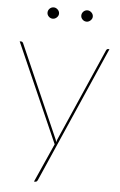

<svg xmlns="http://www.w3.org/2000/svg" viewBox="-58 -708 580 929"><g transform="rotate(5 232.5 -244.0)"><path d="M162 169Q160.5 173 157.5 176.5Q154.5 180 150 180H143L227 -8.5L15 -490H22Q26 -490 28.5 -487.8Q31 -485.5 32 -483L227 -38Q229 -33.5 230.8 -29Q232.5 -24.5 233.5 -19.5Q234.5 -24.5 236.2 -29Q238 -33.5 240 -38L435 -483Q438.5 -490 444 -490H451ZM193 -640Q193 -629.5 184.2 -621.2Q175.5 -613 165 -613Q153.5 -613 145.2 -621.2Q137 -629.5 137 -640Q137 -651.5 145.2 -659.8Q153.5 -668 165 -668Q175.5 -668 184.2 -659.8Q193 -651.5 193 -640ZM357 -640Q357 -629.5 348.2 -621.2Q339.5 -613 329 -613Q317.5 -613 309.2 -621.2Q301 -629.5 301 -640Q301 -651.5 309.2 -659.8Q317.5 -668 329 -668Q339.5 -668 348.2 -659.8Q357 -651.5 357 -640Z"/></g></svg>

Font: Lato Hairline
Style: Regular
Weight: 250
Designer: Lukasz Dziedzic
Foundry: Lukasz Dziedzic
Version: Version 1.104; Western+Polish opensource